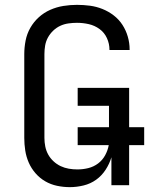

<svg xmlns="http://www.w3.org/2000/svg" viewBox="-20 -763 640 791"><path d="M268 8Q241 8 215 2.5Q189 -3 166.5 -16Q144 -29 126.5 -49Q109 -69 98.5 -93Q88 -117 84 -143Q80 -169 80 -195V-540Q80 -568 85.5 -596Q91 -624 105 -648.5Q119 -673 140 -692Q161 -711 187 -722.5Q213 -734 241 -738.5Q269 -743 297 -743Q324 -743 350.5 -739.5Q377 -736 402 -726Q427 -716 448.5 -699.5Q470 -683 484.5 -660.5Q499 -638 506.5 -612Q514 -586 514 -560Q514 -559 514 -558Q514 -557 514 -557H431Q431 -557 431 -557.5Q431 -558 431 -558Q431 -583 420.5 -606Q410 -629 390 -643.5Q370 -658 346 -663.5Q322 -669 297 -669Q280 -669 262 -666.5Q244 -664 228 -656.5Q212 -649 199 -636.5Q186 -624 177.5 -608.5Q169 -593 166 -575.5Q163 -558 163 -540V-195Q163 -177 166.5 -159.5Q170 -142 178.5 -126.5Q187 -111 200.5 -98.5Q214 -86 230 -78.5Q246 -71 263.5 -68Q281 -65 299 -65Q322 -65 344 -70.5Q366 -76 384 -89.5Q402 -103 413 -123Q424 -143 428 -165H300V-239H429V-327H300V-401H512V-239H574V-165H512V0H439V-115Q431 -88 415 -63.5Q399 -39 376 -22.5Q353 -6 324.5 1Q296 8 268 8Z"/></svg>

Font: Iosevka Mono
Style: Regular
Weight: 400
Designer: Belleve Invis
Foundry: Belleve Invis
Version: Version 11.1.1